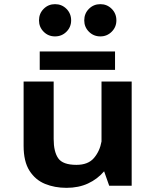

<svg xmlns="http://www.w3.org/2000/svg" viewBox="-20 -893 750 923"><path d="M299.5 10Q243 10 196.5 -9Q150 -28 121.8 -72.2Q93.5 -116.5 93.5 -192V-501H238V-224.5Q238 -163.5 260 -132Q282 -100.5 347.5 -100.5Q404 -100.5 432 -133.8Q460 -167 468 -213V-501H613V0H505L480.5 -69.5Q448.5 -32 403.2 -11Q358 10 299.5 10ZM171 -645.5H533V-557H171ZM244.5 -718Q212 -718 189.8 -740.5Q167.5 -763 167.5 -795Q167.5 -828 190 -850.5Q212.5 -873 244.5 -873Q277 -873 299.5 -850.5Q322 -828 322 -795Q322 -763 299.5 -740.5Q277 -718 244.5 -718ZM462.5 -718Q430 -718 407.5 -740.5Q385 -763 385 -795Q385 -828 407.5 -850.5Q430 -873 462.5 -873Q494.5 -873 517 -850.5Q539.5 -828 539.5 -795Q539.5 -763 517 -740.5Q494.5 -718 462.5 -718Z"/></svg>

Font: League Mono SemiBold
Style: Regular
Weight: 600
Width: 6
Designer: Tyler Finck
Foundry: The League of Moveable Type / Tyler Finck
Version: Version 2.300;RELEASE